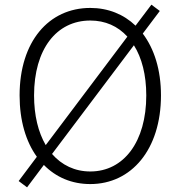

<svg xmlns="http://www.w3.org/2000/svg" viewBox="-20 -776 766 823"><path d="M554 -582C588 -528 607 -455 607 -367C607 -169 511 -41 367 -41C301 -41 245 -68 203 -116ZM176 -154C144 -209 126 -281 126 -367C126 -565 222 -688 367 -688C431 -688 485 -664 526 -619ZM665 -729 629 -756 561 -666C510 -715 443 -742 367 -742C189 -742 64 -598 64 -367C64 -259 91 -169 138 -104L60 0L96 27L168 -69C220 -16 288 13 367 13C543 13 670 -135 670 -367C670 -477 641 -567 592 -632Z"/></svg>

Font: Noto Sans CJK KR Light
Style: Regular
Weight: 300
Designer: Ryoko NISHIZUKA (kana & ideographs); Paul D. Hunt (Latin, Greek & Cyrillic); Wenlong ZHANG (bopomofo); Sandoll Communica
Foundry: Adobe Systems Incorporated
Version: Version 1.004;PS 1.004;hotconv 1.0.82;makeotf.lib2.5.63406